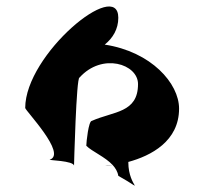

<svg xmlns="http://www.w3.org/2000/svg" viewBox="-20 -666 630 594"><path d="M58 -332C58 -324 188 -190 134 -172C127 -170 209 -169 209 -153C209 -153 216 -428 226 -426C296 -504 407 -468 407 -406C407 -316 331 -322 264 -292C254 -292 247 -226 247 -215C265 -197 305 -181 329 -155C333 -155 336 -156 340 -157C336 -156 333 -156 329 -155C337 -146 344 -135 346 -122C438 -71 377 -84 377 -164V-165C447 -184 534 -229 534 -330C534 -408 448 -506 304 -528C329 -548 346 -576 346 -611C346 -736 58 -498 58 -332ZM305 -153C315 -152 322 -154 329 -155C319 -154 311 -153 305 -153Z"/></svg>

Font: Ampere
Style: Ext
Weight: 400
Version: Version 1